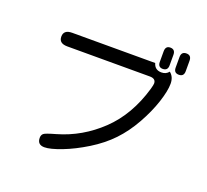

<svg xmlns="http://www.w3.org/2000/svg" viewBox="-141 -962 1281 1191"><g transform="rotate(20 500.0 -366.5)"><path d="M217.8 11.7Q217.8 -6.8 229.5 -16.6Q238.3 -25.4 307.6 -44.9Q463.9 -89.8 585.4 -205.6Q707 -321.3 761.7 -509.8Q769.5 -538.1 769.5 -546.9Q769.5 -579.1 729.5 -579.1H184.6Q128.9 -579.1 128.9 -624Q128.9 -668.9 184.6 -668.9H732.4Q744.1 -627 788.1 -627Q818.4 -627 835.9 -649.4Q866.2 -626 866.2 -580.1Q866.2 -533.2 841.3 -457Q816.4 -380.9 771 -299.8Q725.6 -218.8 668 -158.2Q610.4 -97.7 530.3 -48.3Q450.2 1 376.5 29.3Q302.7 57.6 264.6 57.6Q217.8 57.6 217.8 11.7ZM756.8 -754.9Q756.8 -791 788.1 -791Q821.3 -791 821.3 -754.9V-685.5Q821.3 -650.4 788.1 -650.4Q756.8 -650.4 756.8 -685.5ZM861.3 -754.9Q861.3 -791 894.5 -791Q927.7 -791 927.7 -754.9V-685.5Q927.7 -650.4 894.5 -650.4Q861.3 -650.4 861.3 -685.5Z"/></g></svg>

Font: jf-openhuninn-2.0
Style: Regular
Weight: 400
Designer: [Kosugi Maru]
Designed by MOTOYA      

[Varela Round]
Joe Prince (Latin component); Avraham Cornfeld (Hebrew component)
Foundry: justfont CO.,LTD.
Version: 2.0